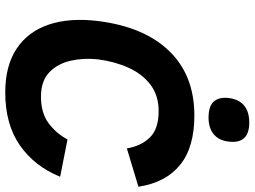

<svg xmlns="http://www.w3.org/2000/svg" viewBox="-139 -820 969 731"><g transform="rotate(90 345.5 -454.5)"><path d="M353 -840Q363 -919 447 -919Q529 -919 519 -840Q515 -804 491.5 -784Q468 -764 428 -764Q384 -764 366.5 -784Q349 -804 353 -840ZM511 -227 653 -199Q613 -101 533 -45.5Q453 10 332 10Q230 10 165 -33.5Q100 -77 73.5 -156Q47 -235 60 -343Q82 -519 174.5 -614.5Q267 -710 420 -710Q541 -710 608 -655.5Q675 -601 691 -497L545 -453Q536 -507 503.5 -540.5Q471 -574 403 -574Q343 -574 302 -542.5Q261 -511 237.5 -458.5Q214 -406 206 -343Q200 -290 211 -240Q222 -190 255 -158Q288 -126 348 -126Q410 -126 449 -155Q488 -184 511 -227Z"/></g></svg>

Font: Haskoy ExtraBold
Style: Italic
Weight: 800
Designer: Ertekin Erdin
Foundry: Ertekin Erdin
Version: Version 2.000; ttfautohint (v1.8.4.7-5d5b)